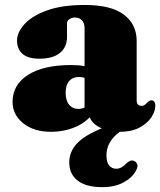

<svg xmlns="http://www.w3.org/2000/svg" viewBox="-20 -516 644 772"><path d="M30.5 -106.5Q30.5 -175 92.5 -214.8Q154.5 -254.5 266.5 -254.5Q297 -254.5 320 -250V-403.5Q320 -422.5 309.8 -434Q299.5 -445.5 282 -445.5Q269 -445.5 259.2 -439.2Q249.5 -433 249.5 -422.5V-368Q249.5 -326 220.8 -303Q192 -280 138.5 -280Q93 -280 70.8 -299.2Q48.5 -318.5 48.5 -353Q48.5 -386 78.5 -419Q108.5 -452 168.8 -474Q229 -496 320.5 -496Q426.5 -496 478 -457.2Q529.5 -418.5 529.5 -351.5V-112.5Q529.5 -90.5 549 -90.5Q557.5 -90.5 562.8 -95Q568 -99.5 572.5 -104Q576 -107.5 579.8 -110Q583.5 -112.5 588.5 -112.5Q604.5 -112.5 604.5 -90.5Q604.5 -68.5 588.5 -44.2Q572.5 -20 540.8 -3Q509 14 462 14H461.5Q408 53 408 108.5Q408 136.5 419 149.5Q430 162.5 447 162.5Q459.5 162.5 469.2 156.5Q479 150.5 488.5 140.5Q496 134 502.5 131Q509 128 517.5 130.5Q526 133 531 142.8Q536 152.5 527.5 168.5Q513.5 197 478 216.8Q442.5 236.5 391 236.5Q326 236.5 292.2 210.2Q258.5 184 258.5 137Q258.5 94.5 288.5 61.8Q318.5 29 389 0Q352.5 -15.5 340.5 -44.5Q314.5 -16.5 273 -1.2Q231.5 14 186 14Q116 14 73.2 -20.5Q30.5 -55 30.5 -106.5ZM244 -143.5Q244 -111.5 258 -94.8Q272 -78 295 -78Q307.5 -78 320 -83.5V-203Q309.5 -206.5 297 -206.5Q272.5 -206.5 258.2 -190.2Q244 -174 244 -143.5Z"/></svg>

Font: Fraunces 9pt S000 Black
Style: Regular
Weight: 900
Version: Version 1.000; ttfautohint (v1.8.3)